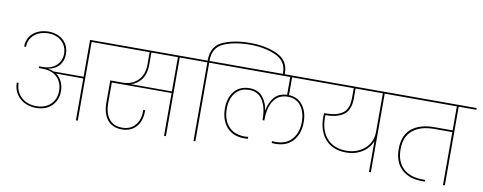

<svg xmlns="http://www.w3.org/2000/svg" viewBox="-76 -1348 4381 1740"><g transform="rotate(10 2115.0 -478.0)"><path d="M852 -740V-724H690V0H673V-385L423 -386Q457 -362 475.5 -322.5Q494 -283 494 -238Q494 -152 440 -100Q386 -48 296 -48Q237 -48 189 -72.5Q141 -97 113.5 -142Q86 -187 86 -244H103Q103 -191 128 -150Q153 -109 196.5 -86.5Q240 -64 295 -64Q378 -64 427.5 -112Q477 -160 477 -238Q477 -280 458.5 -319Q440 -358 399 -383Q358 -408 294 -408H260V-424H294Q350 -424 388 -446Q426 -468 444.5 -502Q463 -536 463 -572Q463 -622 440 -658.5Q417 -695 378 -714Q339 -733 292 -733Q242 -733 201 -714Q160 -695 136 -660Q112 -625 112 -577H95Q95 -630 121 -669Q147 -708 192 -728.5Q237 -749 292 -749Q345 -749 388 -727.5Q431 -706 455.5 -667Q480 -628 480 -576Q480 -514 445.5 -471.5Q411 -429 344 -417V-416Q373 -413 397 -401H673V-740Z M1663 -724H1501V0H1484V-394H934V-204Q934 -114 975 -60.5Q1016 -7 1096 -7Q1171 -7 1214.5 -56.5Q1258 -106 1258 -188V-199H1275V-188Q1275 -98 1226.5 -44.5Q1178 9 1096 9Q1008 9 962.5 -49Q917 -107 917 -205V-410H1027Q1117 -410 1170.5 -464Q1224 -518 1224 -611V-724H782V-740H1663ZM1484 -724H1240V-611Q1240 -529 1203.5 -477.5Q1167 -426 1107 -409H1484Z M2110 -965Q2252 -965 2358 -916Q2464 -867 2464 -750V-733H2447V-750Q2447 -859 2344.5 -904Q2242 -949 2110 -949Q1970 -949 1871 -907.5Q1772 -866 1772 -745V-740H1934V-724H1772V0H1755V-724H1593V-740H1755V-745Q1755 -874 1857.5 -919.5Q1960 -965 2110 -965Z M2535 -724V-560Q2618 -557 2663.5 -496Q2709 -435 2709 -341Q2709 -236 2652 -170Q2595 -104 2489 -104Q2478 -104 2456 -106V-123Q2478 -121 2487 -121Q2587 -121 2639.5 -182Q2692 -243 2692 -341Q2692 -429 2649.5 -486.5Q2607 -544 2527 -544Q2444 -544 2399.5 -480Q2355 -416 2355 -303V-295H2338V-303Q2338 -414 2296 -479Q2254 -544 2175 -544Q2091 -544 2046 -487.5Q2001 -431 2001 -341Q2001 -243 2053.5 -182Q2106 -121 2206 -121Q2215 -121 2237 -123V-106Q2215 -104 2204 -104Q2098 -104 2041 -170Q1984 -236 1984 -341Q1984 -439 2034 -499.5Q2084 -560 2175 -560Q2253 -560 2295 -508Q2337 -456 2346 -387H2348Q2358 -455 2399 -506Q2440 -557 2518 -560V-724H1864V-740H2829V-724Z M3549 -724H3387V0H3370V-285Q3357 -248 3326 -214.5Q3295 -181 3246 -159.5Q3197 -138 3134 -138Q3011 -138 2943 -214Q2875 -290 2875 -420Q2875 -435 2877 -455H2895Q2992 -455 3047 -493.5Q3102 -532 3102 -635V-724H2759V-740H3549ZM3370 -724H3119V-635Q3119 -526 3060 -482.5Q3001 -439 2895 -439H2892Q2891 -430 2891 -420Q2891 -295 2955.5 -224.5Q3020 -154 3135 -154Q3198 -154 3252 -180.5Q3306 -207 3338 -256Q3370 -305 3370 -368Z M4230 -724H4068V0H4051V-487H3885Q3759 -487 3687.5 -428.5Q3616 -370 3616 -253Q3616 -141 3679.5 -79.5Q3743 -18 3859 -18H3883V-2H3859Q3736 -2 3667.5 -68Q3599 -134 3599 -253Q3599 -379 3674.5 -441Q3750 -503 3885 -503H4051V-724H3479V-740H4230Z"/></g></svg>

Font: Fz Poppins Thin
Style: Regular
Weight: 100
Designer: Ninad Kale (Devanagari), Jonny Pinhorn (Latin)
Foundry: Indian Type Foundry
Version: Vit hóa bi Vntype.Com & FontZin.Com